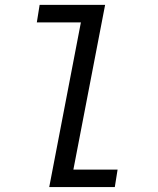

<svg xmlns="http://www.w3.org/2000/svg" viewBox="-20 -760 640 780"><path d="M180 0H446.4L457.7 -71H278.1L407 -740.1H141L129.6 -669H308.6Z"/></svg>

Font: Margiela Mono Italic Text It
Style: Regular
Weight: 400
Designer: Mike Abbink, Paul van der Laan, Pieter van Rosmalen
Foundry: Bold Monday
Version: Version 2.003 2021